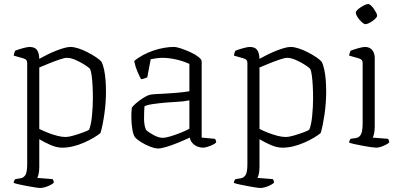

<svg xmlns="http://www.w3.org/2000/svg" viewBox="-20 -733 1990 953"><path d="M181 200Q173 200 156 197.5Q139 195 118 191Q97 187 78 183Q59 179 48 175Q48 168 50.5 163.5Q53 159 56 156L82 152Q96 150 105.5 136.5Q115 123 115 81V-420Q115 -429 111 -434.5Q107 -440 97 -443L48 -457Q50 -466 51 -470.5Q52 -475 55 -481Q69 -487 92.5 -493.5Q116 -500 126 -500Q153 -500 163.5 -485Q174 -470 175 -441Q193 -451 214 -461.5Q235 -472 256.5 -480.5Q278 -489 297 -494.5Q316 -500 330 -500Q347 -500 370 -492.5Q393 -485 416 -473Q439 -461 457.5 -448.5Q476 -436 484 -426Q492 -410 497 -385.5Q502 -361 504 -333.5Q506 -306 506 -279Q506 -223 498 -167Q490 -111 479 -73Q466 -62 445 -49.5Q424 -37 398 -25.5Q372 -14 344 -7Q316 0 289 0Q261 0 229.5 -14Q198 -28 175 -42V95Q175 117 171.5 131Q168 145 165 150L241 156Q243 158 245 162.5Q247 167 247 174Q241 180 229 186Q217 192 203.5 196Q190 200 181 200ZM306 -53Q320 -53 344.5 -60Q369 -67 392 -75.5Q415 -84 422 -89Q432 -112 436.5 -157.5Q441 -203 441 -246Q441 -277 439.5 -305.5Q438 -334 435 -357Q432 -380 427 -391Q420 -399 399.5 -412Q379 -425 355 -435.5Q331 -446 312 -446Q301 -446 275.5 -437.5Q250 -429 222 -417.5Q194 -406 175 -398V-93Q195 -83 218 -74Q241 -65 264 -59Q287 -53 306 -53Z M765 4Q749 4 724.5 -5.5Q700 -15 679 -28.5Q658 -42 650 -52Q642 -62 637 -90.5Q632 -119 632 -152Q632 -164 632.5 -175Q633 -186 634 -196Q634 -200 644 -210Q654 -220 669 -231.5Q684 -243 699.5 -252Q715 -261 726 -263Q737 -265 754 -266Q771 -267 793 -268Q807 -269 824 -270Q841 -271 858.5 -272.5Q876 -274 892 -276Q908 -278 920 -280V-416Q886 -431 851 -438.5Q816 -446 787 -446Q773 -446 758 -444Q743 -442 728 -439L711 -349Q707 -348 699 -344.5Q691 -341 680 -340Q672 -355 662 -378Q652 -401 646 -430Q666 -447 690.5 -460Q715 -473 741.5 -482Q768 -491 794 -495.5Q820 -500 842 -500Q856 -500 878.5 -492.5Q901 -485 925 -474Q949 -463 965 -450.5Q981 -438 981 -428V-50L1047 -44Q1049 -42 1051 -36.5Q1053 -31 1053 -26Q1048 -20 1035 -14Q1022 -8 1009 -4Q996 0 987 0Q975 0 960.5 -5.5Q946 -11 935.5 -22.5Q925 -34 922 -50Q892 -36 861 -23.5Q830 -11 804.5 -3.5Q779 4 765 4ZM788 -49Q802 -49 827 -56.5Q852 -64 878 -74.5Q904 -85 920 -94V-235Q890 -229 865 -228Q840 -227 805 -224Q770 -221 739 -216.5Q708 -212 697 -205Q695 -177 695 -143.5Q695 -110 705 -88Q719 -75 743.5 -62Q768 -49 788 -49Z M1274 200Q1266 200 1249 197.5Q1232 195 1211 191Q1190 187 1171 183Q1152 179 1141 175Q1141 168 1143.5 163.5Q1146 159 1149 156L1175 152Q1189 150 1198.5 136.5Q1208 123 1208 81V-420Q1208 -429 1204 -434.5Q1200 -440 1190 -443L1141 -457Q1143 -466 1144 -470.5Q1145 -475 1148 -481Q1162 -487 1185.5 -493.5Q1209 -500 1219 -500Q1246 -500 1256.5 -485Q1267 -470 1268 -441Q1286 -451 1307 -461.5Q1328 -472 1349.5 -480.5Q1371 -489 1390 -494.5Q1409 -500 1423 -500Q1440 -500 1463 -492.5Q1486 -485 1509 -473Q1532 -461 1550.5 -448.5Q1569 -436 1577 -426Q1585 -410 1590 -385.5Q1595 -361 1597 -333.5Q1599 -306 1599 -279Q1599 -223 1591 -167Q1583 -111 1572 -73Q1559 -62 1538 -49.5Q1517 -37 1491 -25.5Q1465 -14 1437 -7Q1409 0 1382 0Q1354 0 1322.5 -14Q1291 -28 1268 -42V95Q1268 117 1264.5 131Q1261 145 1258 150L1334 156Q1336 158 1338 162.5Q1340 167 1340 174Q1334 180 1322 186Q1310 192 1296.5 196Q1283 200 1274 200ZM1399 -53Q1413 -53 1437.5 -60Q1462 -67 1485 -75.5Q1508 -84 1515 -89Q1525 -112 1529.5 -157.5Q1534 -203 1534 -246Q1534 -277 1532.5 -305.5Q1531 -334 1528 -357Q1525 -380 1520 -391Q1513 -399 1492.5 -412Q1472 -425 1448 -435.5Q1424 -446 1405 -446Q1394 -446 1368.5 -437.5Q1343 -429 1315 -417.5Q1287 -406 1268 -398V-93Q1288 -83 1311 -74Q1334 -65 1357 -59Q1380 -53 1399 -53Z M1847 0Q1840 0 1822 -2.5Q1804 -5 1783 -9Q1762 -13 1743 -17Q1724 -21 1713 -25Q1713 -31 1715.5 -36.5Q1718 -42 1720 -44L1747 -48Q1758 -50 1765.5 -57.5Q1773 -65 1776.5 -80.5Q1780 -96 1780 -119V-420Q1780 -429 1776 -434.5Q1772 -440 1762 -443L1713 -457Q1714 -465 1716.5 -471.5Q1719 -478 1720 -481Q1734 -487 1757.5 -493.5Q1781 -500 1791 -500Q1815 -500 1827.5 -484.5Q1840 -469 1840 -446V-105Q1840 -83 1836.5 -69Q1833 -55 1830 -50L1906 -44Q1909 -40 1910.5 -35.5Q1912 -31 1912 -26Q1906 -20 1894 -14Q1882 -8 1869.5 -4Q1857 0 1847 0ZM1793 -613Q1788 -613 1780 -619.5Q1772 -626 1764 -635.5Q1756 -645 1751 -654.5Q1746 -664 1746 -670Q1746 -676 1753 -683Q1760 -690 1770.5 -697Q1781 -704 1791 -708.5Q1801 -713 1807 -713Q1813 -713 1820.5 -706.5Q1828 -700 1835 -690Q1842 -680 1847 -670.5Q1852 -661 1852 -655Q1852 -650 1845.5 -643Q1839 -636 1829.5 -629Q1820 -622 1810 -617.5Q1800 -613 1793 -613Z"/></svg>

Font: Texturina 12pt Thin
Style: Regular
Weight: 250
Designer: Guillermo Torres Carreño
Foundry: Omnibus-Type
Version: Version 1.002